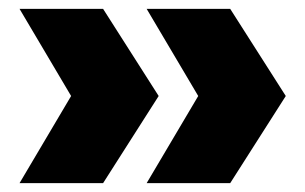

<svg xmlns="http://www.w3.org/2000/svg" viewBox="-20 -481 687 432"><path d="M310 -69 426 -265 310 -461H498L623 -265L498 -69ZM24 -69 140 -265 24 -461H212L337 -265L212 -69Z"/></svg>

Font: Prodigy Sans Black
Style: Regular
Weight: 900
Designer: Wei Huang
Foundry: Wei Huang
Version: Version 1.003; ttfautohint (v1.8.3)